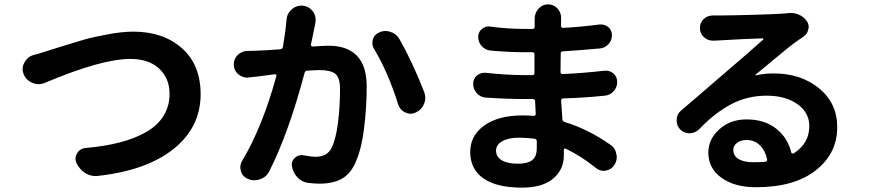

<svg xmlns="http://www.w3.org/2000/svg" viewBox="-20 -820 4040 893"><path d="M188.5 -434.6Q173.8 -428.7 159.2 -428.7Q144.5 -428.7 130.9 -434.6Q101.6 -446.3 89.8 -475.6Q85 -487.3 85 -499Q85 -514.6 93.8 -529.3Q107.4 -555.7 136.7 -564.5Q162.1 -570.3 183.6 -578.1Q187.5 -579.1 257.3 -601.1Q327.1 -623 369.6 -635.3Q412.1 -647.5 480.5 -660.2Q548.8 -672.9 599.6 -672.9Q739.3 -672.9 826.2 -595.7Q913.1 -518.6 913.1 -381.8Q913.1 -228.5 788.1 -127.9Q663.1 -27.3 436.5 -2Q431.6 -1 425.8 -1Q400.4 -1 377 -14.6Q349.6 -32.2 335.9 -61.5Q331.1 -72.3 331.1 -82Q331.1 -95.7 338.9 -107.4Q352.5 -129.9 378.9 -131.8Q467.8 -139.6 537.6 -157.7Q607.4 -175.8 660.2 -206.1Q712.9 -236.3 740.7 -281.2Q768.6 -326.2 768.6 -383.8Q768.6 -455.1 720.7 -500.5Q672.9 -545.9 585.9 -545.9Q452.1 -545.9 188.5 -434.6Z M1312.5 -727.5Q1314.5 -756.8 1336.9 -776.4Q1356.4 -793.9 1380.9 -793.9Q1384.8 -793.9 1388.7 -793.9Q1418 -790 1435.5 -766.6Q1448.2 -749 1448.2 -727.5Q1448.2 -720.7 1446.8 -713.4Q1445.3 -706.1 1445.3 -704.1Q1443.4 -695.3 1439.5 -677.2Q1435.5 -659.2 1432.6 -643.1Q1429.7 -627 1425.8 -612.3Q1425.8 -609.4 1427.7 -606.4Q1429.7 -603.5 1433.6 -603.5Q1490.2 -607.4 1506.8 -607.4Q1685.5 -607.4 1685.5 -418Q1685.5 -316.4 1672.4 -216.3Q1659.2 -116.2 1629.9 -56.6Q1606.4 -7.8 1566.4 13.2Q1526.4 34.2 1466.8 34.2Q1443.4 34.2 1414.1 30.8Q1384.8 27.3 1363.8 5.4Q1342.8 -16.6 1337.9 -46.9Q1336.9 -50.8 1336.9 -54.7Q1336.9 -72.3 1351.6 -85.9Q1365.2 -98.6 1382.8 -98.6Q1386.7 -98.6 1391.6 -97.7Q1428.7 -90.8 1448.2 -90.8Q1502 -90.8 1522.5 -132.8Q1542 -171.9 1551.8 -248Q1561.5 -324.2 1561.5 -404.3Q1561.5 -459 1539.6 -476.6Q1517.6 -494.1 1465.8 -494.1Q1452.1 -494.1 1408.2 -491.2Q1399.4 -490.2 1396.5 -480.5Q1321.3 -198.2 1232.4 -23.4Q1218.8 3.9 1189.5 13.7Q1176.8 18.6 1163.1 18.6Q1147.5 18.6 1132.8 11.7Q1108.4 2 1100.6 -23.4Q1097.7 -33.2 1097.7 -42Q1097.7 -57.6 1106.4 -72.3Q1200.2 -228.5 1265.6 -466.8Q1266.6 -469.7 1264.2 -472.7Q1261.7 -475.6 1257.8 -474.6Q1208 -468.8 1182.6 -464.8Q1164.1 -462.9 1139.6 -460Q1134.8 -459 1129.9 -459Q1108.4 -459 1090.8 -472.7Q1069.3 -489.3 1067.4 -516.6Q1067.4 -519.5 1067.4 -522.5Q1067.4 -544.9 1084 -562.5Q1102.5 -582 1129.9 -583Q1135.7 -583 1148.4 -583.5Q1161.1 -584 1167 -584Q1209 -585 1284.2 -590.8Q1293.9 -591.8 1295.9 -601.6Q1307.6 -668.9 1312.5 -727.5ZM1720.7 -590.8Q1711.9 -604.5 1711.9 -620.1Q1711.9 -627.9 1713.9 -635.7Q1720.7 -659.2 1743.2 -668.9Q1757.8 -675.8 1773.4 -675.8Q1785.2 -675.8 1795.9 -671.9Q1823.2 -663.1 1836.9 -639.6Q1897.5 -534.2 1953.1 -391.6Q1958 -377.9 1958 -365.2Q1958 -350.6 1952.1 -336.9Q1941.4 -309.6 1914.1 -296.9Q1901.4 -291 1889.2 -291Q1877 -291 1865.2 -296.9Q1840.8 -307.6 1832 -334Q1785.2 -483.4 1720.7 -590.8Z M2476.6 -131.8Q2476.6 -150.4 2476.6 -163.1Q2476.6 -172.9 2466.8 -174.8Q2426.8 -179.7 2394.5 -179.7Q2344.7 -179.7 2315.9 -163.1Q2287.1 -146.5 2287.1 -120.1Q2287.1 -90.8 2313.5 -74.7Q2339.8 -58.6 2389.6 -58.6Q2432.6 -58.6 2454.6 -74.7Q2476.6 -90.8 2476.6 -131.8ZM2819.3 -146.5Q2842.8 -130.9 2846.7 -102.5Q2848.6 -96.7 2848.6 -89.8Q2848.6 -69.3 2836.9 -51.8Q2822.3 -30.3 2796.9 -26.4Q2793 -25.4 2788.1 -25.4Q2767.6 -25.4 2751 -39.1Q2682.6 -94.7 2610.4 -128.9Q2607.4 -129.9 2605 -128.4Q2602.5 -127 2602.5 -123Q2602.5 -113.3 2602.5 -96.7Q2602.5 -31.2 2552.7 10.7Q2502.9 52.7 2408.2 52.7Q2290 52.7 2228.5 9.8Q2167 -33.2 2167 -113.3Q2167 -189.5 2232.4 -236.3Q2297.9 -283.2 2411.1 -283.2Q2437.5 -283.2 2461.9 -281.2Q2465.8 -280.3 2468.8 -283.2Q2471.7 -286.1 2471.7 -290L2468.8 -349.6Q2467.8 -359.4 2458 -359.4H2417Q2336.9 -359.4 2238.3 -366.2Q2213.9 -368.2 2197.3 -386.7Q2180.7 -405.3 2180.7 -430.7Q2180.7 -454.1 2198.2 -468.8Q2213.9 -481.4 2232.4 -481.4Q2236.3 -481.4 2239.3 -481.4Q2335.9 -470.7 2418.9 -470.7H2456.1Q2465.8 -470.7 2465.8 -480.5V-567.4Q2465.8 -577.1 2456.1 -577.1H2418.9Q2344.7 -577.1 2259.8 -585Q2236.3 -587.9 2220.2 -606Q2204.1 -624 2204.1 -648.4Q2204.1 -670.9 2220.7 -684.6Q2235.4 -697.3 2252.9 -697.3Q2255.9 -697.3 2259.8 -696.3Q2342.8 -685.5 2418 -685.5H2457Q2466.8 -685.5 2466.8 -695.3V-732.4Q2466.8 -759.8 2484.9 -779.8Q2502.9 -799.8 2529.3 -799.8Q2555.7 -799.8 2573.2 -780.3Q2589.8 -761.7 2589.8 -736.3Q2589.8 -735.4 2589.8 -730.5Q2589.8 -725.6 2589.4 -715.3Q2588.9 -705.1 2588.9 -700.2Q2588.9 -696.3 2591.8 -693.4Q2594.7 -690.4 2598.6 -690.4Q2677.7 -694.3 2768.6 -706.1Q2772.5 -706.1 2776.4 -706.1Q2793.9 -706.1 2808.6 -694.3Q2826.2 -679.7 2826.2 -656.2Q2826.2 -632.8 2810.5 -615.2Q2793.9 -596.7 2770.5 -594.7Q2671.9 -585.9 2597.7 -581.1Q2587.9 -581.1 2587.9 -571.3L2586.9 -484.4Q2586.9 -480.5 2589.8 -478Q2592.8 -475.6 2596.7 -475.6Q2689.5 -479.5 2792 -491.2Q2794.9 -491.2 2798.8 -491.2Q2817.4 -491.2 2833 -478.5Q2850.6 -462.9 2850.6 -438.5Q2850.6 -414.1 2834 -395.5Q2817.4 -377 2793 -375Q2698.2 -365.2 2599.6 -362.3Q2589.8 -362.3 2589.8 -352.5Q2590.8 -342.8 2595.7 -265.6Q2595.7 -255.9 2605.5 -252.9Q2716.8 -218.8 2819.3 -146.5Z M3484.4 -65.4Q3515.6 -65.4 3539.1 -67.4Q3548.8 -69.3 3547.9 -79.1Q3539.1 -120.1 3514.2 -144.5Q3489.3 -168.9 3452.1 -168.9Q3425.8 -168.9 3408.2 -155.8Q3390.6 -142.6 3390.6 -123Q3390.6 -94.7 3415.5 -80.1Q3440.4 -65.4 3484.4 -65.4ZM3644.5 -758.8Q3650.4 -759.8 3656.2 -759.8Q3675.8 -759.8 3693.4 -752.9Q3716.8 -743.2 3731.4 -723.6Q3741.2 -710 3741.2 -694.3Q3741.2 -688.5 3739.3 -683.6Q3735.4 -662.1 3716.8 -649.4Q3704.1 -641.6 3695.3 -634.8Q3671.9 -619.1 3638.2 -591.8Q3604.5 -564.5 3558.6 -525.9Q3512.7 -487.3 3494.1 -472.7Q3493.2 -471.7 3494.1 -470.2Q3495.1 -468.8 3496.1 -469.7Q3535.2 -478.5 3578.1 -478.5Q3705.1 -478.5 3789.6 -409.2Q3874 -339.8 3874 -228.5Q3874 -106.4 3774.4 -27.8Q3674.8 50.8 3496.1 50.8Q3396.5 50.8 3335.4 6.8Q3274.4 -37.1 3274.4 -111.3Q3274.4 -171.9 3325.2 -218.3Q3376 -264.6 3452.1 -264.6Q3535.2 -264.6 3589.4 -222.2Q3643.6 -179.7 3660.2 -111.3Q3661.1 -108.4 3664.1 -106.9Q3667 -105.5 3670.9 -106.4Q3744.1 -152.3 3744.1 -233.4Q3744.1 -296.9 3688.5 -335.9Q3632.8 -375 3545.9 -375Q3456.1 -375 3380.9 -335.4Q3305.7 -295.9 3233.4 -220.7Q3214.8 -201.2 3189.5 -200.2Q3187.5 -200.2 3186.5 -200.2Q3162.1 -200.2 3143.6 -217.8Q3127 -235.4 3127 -259.8Q3127 -288.1 3147.5 -305.7Q3177.7 -331.1 3214.4 -362.8Q3251 -394.5 3289.1 -427.2Q3327.1 -460 3340.8 -471.7Q3466.8 -579.1 3529.3 -635.7Q3531.2 -636.7 3530.3 -639.2Q3529.3 -641.6 3527.3 -641.6Q3451.2 -639.6 3318.4 -631.8Q3315.4 -631.8 3309.6 -631.3Q3303.7 -630.9 3301.3 -630.9Q3298.8 -630.9 3295.9 -630.9Q3273.4 -630.9 3255.9 -645.5Q3235.4 -663.1 3235.4 -690.4Q3235.4 -714.8 3252.9 -731.4Q3270.5 -748 3295.9 -748Q3296.9 -748 3296.9 -748Q3309.6 -748 3323.2 -748Q3372.1 -748 3479 -751Q3585.9 -753.9 3624 -756.8Q3635.7 -757.8 3644.5 -758.8Z"/></svg>

Font: Gen Jyuu GothicX Bold
Style: Bold
Weight: 700
Designer: Ryoko NISHIZUKA (kana &amp; ideographs); Paul D. Hunt (Latin, Greek &amp; Cyrillic); Wenlong ZHANG (bopomofo); Sandoll C
Version: Version 1.058.20140828